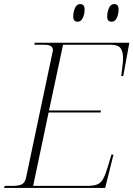

<svg xmlns="http://www.w3.org/2000/svg" viewBox="-30 -924 656 944"><path d="M-10 0 -7 -10H30Q66 -10 79.5 -19Q93 -28 98 -50L228 -666Q230 -671 230 -678Q230 -704 188 -704H139L141 -714H606L576 -550H566Q569 -576 572 -598.5Q575 -621 575 -637Q575 -671 562.5 -687.5Q550 -704 514 -704H280L211 -381H466L465 -371H209L133 -10H397Q431 -10 449 -17.5Q467 -25 478 -46Q489 -67 501 -107L518 -164H528L487 0ZM519 -817Q509 -817 503 -823Q497 -829 497 -843Q497 -864 505.5 -884Q514 -904 531 -904Q553 -904 553 -878Q553 -854 544 -835.5Q535 -817 519 -817ZM351 -817Q342 -817 336 -823Q330 -829 330 -843Q330 -864 338.5 -884Q347 -904 364 -904Q386 -904 386 -878Q386 -854 377 -835.5Q368 -817 351 -817Z"/></svg>

Font: Noto Serif Display ExtraLight
Style: Italic
Weight: 200
Italic angle: -12°
Designer: Monotype Design Team
Foundry: Monotype Imaging Inc.
Version: Version 2.009